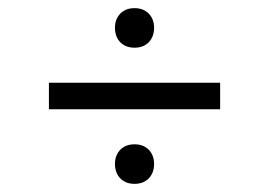

<svg xmlns="http://www.w3.org/2000/svg" viewBox="-20 -588 660 471"><path d="M262 -520Q262 -541 275 -554.5Q288 -568 310 -568Q332 -568 345 -554.5Q358 -541 358 -520Q358 -498 345 -484.5Q332 -471 310 -471Q288 -471 275 -484.5Q262 -498 262 -520ZM262 -186Q262 -207 275 -220.5Q288 -234 310 -234Q332 -234 345 -220.5Q358 -207 358 -186Q358 -164 345 -150.5Q332 -137 310 -137Q288 -137 275 -150.5Q262 -164 262 -186ZM520 -320H100V-385H520Z"/></svg>

Font: Tilda Sans
Style: Regular
Weight: 400
Designer: ParaType Ltd
Foundry: ParaType Ltd
Version: Version 1.009